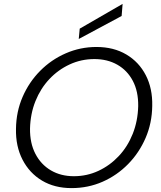

<svg xmlns="http://www.w3.org/2000/svg" viewBox="-20 -953 828 985"><path d="M347 12Q260 12 195.5 -26.5Q131 -65 95.5 -134Q60 -203 62 -292Q63 -380 96 -456Q129 -532 186 -589.5Q243 -647 317.5 -679.5Q392 -712 475 -712Q563 -712 628 -673.5Q693 -635 728 -567Q763 -499 761 -410Q760 -322 727 -245.5Q694 -169 637 -111Q580 -53 506 -20.5Q432 12 347 12ZM359 -49Q426 -49 485 -76.5Q544 -104 589.5 -152.5Q635 -201 661 -266.5Q687 -332 689 -408Q690 -484 661.5 -538Q633 -592 582 -621Q531 -650 464 -650Q397 -650 337.5 -622.5Q278 -595 233 -547Q188 -499 162 -434.5Q136 -370 134 -294Q133 -219 161.5 -164Q190 -109 241 -79Q292 -49 359 -49ZM384 -753 389 -806 609 -933 604 -871Z"/></svg>

Font: DM Sans 20pt Light
Style: Italic
Weight: 300
Italic angle: -10°
Version: Version 4.004;gftools[0.9.30]